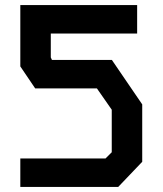

<svg xmlns="http://www.w3.org/2000/svg" viewBox="-20 -736 640 756"><path d="M60 -716V-474.5L118.5 -388H361.5L420 -304V-136.5L395.5 -112H60V0H445.5L540 -99V-325L420.5 -500H184.5L180 -510V-604H520V-716Z"/></svg>

Font: Kode Mono
Style: Regular
Weight: 400
Monospace: yes
Designer: Isa Ozler
Foundry: Kadena LLC
Version: Version 1.000;gftools[0.9.28]